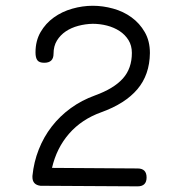

<svg xmlns="http://www.w3.org/2000/svg" viewBox="-20 -638 642 676"><path d="M168.5 -448.7Q168.5 -417 135.7 -417Q118.2 -417 111.6 -425.8Q105 -434.6 105 -453.1Q105 -494.1 122.8 -524.9Q140.6 -555.7 169.4 -576.4Q198.2 -597.2 234.4 -607.4Q270.5 -617.7 306.6 -617.7Q342.3 -617.7 378.4 -607.7Q414.6 -597.7 443.1 -576.9Q471.7 -556.2 489.7 -524.9Q507.8 -493.7 507.8 -451.2Q506.8 -374.5 463.6 -323.7Q420.4 -272.9 336.4 -242.7Q267.1 -217.8 223.1 -167.2Q179.2 -116.7 163.1 -46.9L464.4 -44.9Q496.1 -44.9 496.1 -13.2Q496.1 18.1 464.4 18.1L122.6 16.1Q94.2 12.7 94.2 -14.6V-18.6Q99.1 -67.9 116.5 -111.8Q133.8 -155.8 162.1 -192.4Q190.4 -229 229 -257.1Q267.6 -285.2 314.9 -302.2Q380.9 -326.2 412.6 -361.6Q444.3 -397 444.3 -451.7Q444.3 -477.5 432.4 -496.8Q420.4 -516.1 400.9 -528.8Q381.3 -541.5 356.7 -547.9Q332 -554.2 306.6 -554.2Q280.8 -553.7 255.9 -547.1Q231 -540.5 211.7 -527.6Q192.4 -514.6 180.4 -495.1Q168.5 -475.6 168.5 -448.7Z"/></svg>

Font: Erica Type
Style: Regular
Weight: 400
Designer: Peter Wiegel
Foundry: Peter Wiegel
Version: Version 1.000 2010 initial release